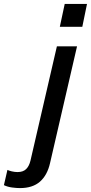

<svg xmlns="http://www.w3.org/2000/svg" viewBox="-158 -747 465 982"><path d="M-56 215Q-73 215 -96 212Q-119 209 -138 200L-120 122Q-112 126 -97.5 129.5Q-83 133 -68 133Q-40 133 -24.5 118Q-9 103 -2 74L133 -510H236L98 87Q84 149 46.5 182Q9 215 -56 215ZM148 -610 173 -727H287L263 -610Z"/></svg>

Font: Instrument Sans Medium
Style: Italic
Weight: 500
Italic angle: -13°
Designer: Rodrigo Fuenzalida
Foundry: fragTYPE
Version: Version 1.000;gftools[0.9.28]